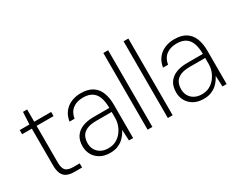

<svg xmlns="http://www.w3.org/2000/svg" viewBox="-93 -1135 1932 1561"><g transform="rotate(-30 872.5 -354.0)"><path d="M252 0Q212 0 184.5 -12Q157 -24 142.5 -53.5Q128 -83 128 -133V-478H37V-517H128L134 -632H173V-517H332V-478H173V-134Q173 -81 193.5 -60Q214 -39 264 -39H324V0Z M584 12Q529 12 490.5 -10Q452 -32 432.5 -68Q413 -104 413 -146Q413 -202 437.5 -238Q462 -274 506.5 -291.5Q551 -309 610 -309H758Q758 -365 744 -405.5Q730 -446 698.5 -467.5Q667 -489 614 -489Q555 -489 517 -460.5Q479 -432 469 -374H422Q430 -426 457.5 -460.5Q485 -495 526 -512Q567 -529 614 -529Q684 -529 725.5 -501Q767 -473 785 -424.5Q803 -376 803 -315V0H764L759 -102Q751 -86 737 -66Q723 -46 702.5 -28.5Q682 -11 653 0.5Q624 12 584 12ZM589 -28Q631 -28 662 -45Q693 -62 714.5 -89.5Q736 -117 747 -149Q758 -181 758 -213V-271H614Q557 -271 523 -255Q489 -239 475 -211.5Q461 -184 461 -147Q461 -114 476 -87Q491 -60 520 -44Q549 -28 589 -28Z M939 0V-720H984V0Z M1129 0V-720H1174V0Z M1462 12Q1407 12 1368.5 -10Q1330 -32 1310.5 -68Q1291 -104 1291 -146Q1291 -202 1315.5 -238Q1340 -274 1384.5 -291.5Q1429 -309 1488 -309H1636Q1636 -365 1622 -405.5Q1608 -446 1576.5 -467.5Q1545 -489 1492 -489Q1433 -489 1395 -460.5Q1357 -432 1347 -374H1300Q1308 -426 1335.5 -460.5Q1363 -495 1404 -512Q1445 -529 1492 -529Q1562 -529 1603.5 -501Q1645 -473 1663 -424.5Q1681 -376 1681 -315V0H1642L1637 -102Q1629 -86 1615 -66Q1601 -46 1580.5 -28.5Q1560 -11 1531 0.5Q1502 12 1462 12ZM1467 -28Q1509 -28 1540 -45Q1571 -62 1592.5 -89.5Q1614 -117 1625 -149Q1636 -181 1636 -213V-271H1492Q1435 -271 1401 -255Q1367 -239 1353 -211.5Q1339 -184 1339 -147Q1339 -114 1354 -87Q1369 -60 1398 -44Q1427 -28 1467 -28Z"/></g></svg>

Font: DM Sans 11pt ExtraLight
Style: Regular
Weight: 250
Version: Version 4.004;gftools[0.9.30]